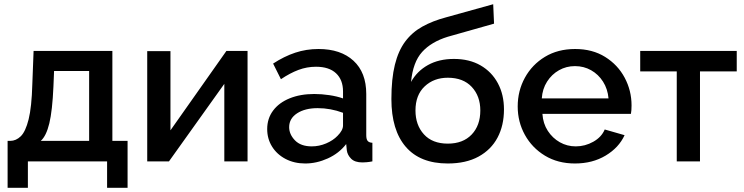

<svg xmlns="http://www.w3.org/2000/svg" viewBox="-20 -764 3524 909"><path d="M16 125V-97H28Q56 -97 78.5 -119Q101 -141 115.5 -199Q130 -257 133 -365L139 -523H512V-97H584V125H487V0H112V125ZM173 -97H402V-428H236L233 -355Q228 -240 213.5 -180Q199 -120 173 -97Z M677 0V-522H787V-147L1052 -523H1152V0H1042V-367L780 0Z M1245 -153Q1245 -203 1273 -240.5Q1301 -278 1351.5 -298.5Q1402 -319 1468 -319Q1503 -319 1539.5 -313.5Q1576 -308 1604 -298V-331Q1604 -386 1571 -417Q1538 -448 1476 -448Q1433 -448 1393 -433Q1353 -418 1310 -389L1273 -463Q1325 -497 1377.5 -514.5Q1430 -532 1488 -532Q1593 -532 1653.5 -476.5Q1714 -421 1714 -319V-124Q1714 -105 1720.5 -97Q1727 -89 1743 -88V0Q1728 3 1716 4Q1704 5 1696 5Q1660 5 1642.5 -12.5Q1625 -30 1622 -52L1619 -82Q1585 -38 1532 -14Q1479 10 1425 10Q1373 10 1332 -11.5Q1291 -33 1268 -70Q1245 -107 1245 -153ZM1578 -121Q1604 -147 1604 -170V-230Q1545 -252 1484 -252Q1424 -252 1386.5 -227.5Q1349 -203 1349 -162Q1349 -128 1376.5 -99.5Q1404 -71 1456 -71Q1491 -71 1524 -85Q1557 -99 1578 -121Z M2100 10Q1969 10 1901 -69Q1833 -148 1833 -295Q1833 -391 1849.5 -457.5Q1866 -524 1898.5 -567.5Q1931 -611 1979.5 -638Q2028 -665 2092 -682L2315 -744L2319 -652L2100 -590Q2022 -566 1978.5 -518Q1935 -470 1926 -376Q1954 -427 2006 -456Q2058 -485 2129 -485Q2202 -485 2255 -454.5Q2308 -424 2337 -370Q2366 -316 2366 -246Q2366 -170 2335.5 -112.5Q2305 -55 2245.5 -22.5Q2186 10 2100 10ZM2100 -84Q2172 -84 2213 -127Q2254 -170 2254 -241Q2254 -309 2213.5 -352.5Q2173 -396 2100 -396Q2034 -396 1990.5 -355Q1947 -314 1947 -241Q1947 -172 1987 -128Q2027 -84 2100 -84Z M2702 10Q2621 10 2560 -27Q2499 -64 2465 -125.5Q2431 -187 2431 -260Q2431 -334 2465 -396Q2499 -458 2560 -495Q2621 -532 2703 -532Q2785 -532 2845 -494.5Q2905 -457 2937.5 -396Q2970 -335 2970 -265Q2970 -240 2967 -225H2548Q2551 -179 2573.5 -144.5Q2596 -110 2630.5 -90.5Q2665 -71 2706 -71Q2750 -71 2789 -93Q2828 -115 2843 -151L2937 -124Q2910 -65 2847.5 -27.5Q2785 10 2702 10ZM2545 -298H2861Q2857 -343 2835 -377.5Q2813 -412 2778.5 -431.5Q2744 -451 2702 -451Q2661 -451 2626.5 -431.5Q2592 -412 2570 -377.5Q2548 -343 2545 -298Z M3184 0V-426H3011V-523H3468V-426H3294V0Z"/></svg>

Font: Raleway SemiBold
Style: Regular
Weight: 600
Designer: Matt McInerney, Pablo Impallari, Rodrigo Fuenzalida
Foundry: Matt McInerney, Pablo Impallari, Rodrigo Fuenzalida
Version: Version 4.026